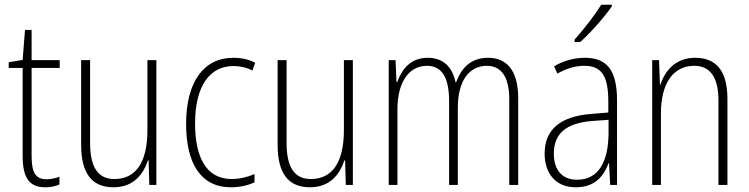

<svg xmlns="http://www.w3.org/2000/svg" viewBox="-20 -784 3176 814"><path d="M177 -24C128 -24 114 -57 114 -124V-496H233V-529H114V-657H86L76 -530L17 -520V-496H76V-124C76 -36 100 10 171 10C197 10 216 5 232 -2V-35C218 -29 198 -24 177 -24Z M643 -529H605V-233C605 -91 553 -25 465 -25C398 -25 362 -71 362 -178V-529H324V-170C324 -51 368 10 461 10C547 10 588 -46 607 -104H610L613 0H643Z M959 10C995 10 1032 2 1059 -11V-46C1029 -33 995 -25 962 -25C853 -25 807 -120 807 -260C807 -418 868 -504 970 -504C997 -504 1025 -498 1050 -485L1062 -518C1035 -532 1005 -539 969 -539C844 -539 769 -437 769 -259C769 -93 830 10 959 10Z M1476 -529H1438V-233C1438 -91 1386 -25 1298 -25C1231 -25 1195 -71 1195 -178V-529H1157V-170C1157 -51 1201 10 1294 10C1380 10 1421 -46 1440 -104H1443L1446 0H1476Z M2049 -539C1977 -539 1937 -497 1914 -436H1911C1899 -495 1863 -539 1794 -539C1716 -539 1682 -485 1664 -436H1661L1657 -529H1628V0H1665V-323C1665 -426 1708 -505 1790 -505C1845 -505 1884 -468 1884 -355V0H1921V-328C1921 -441 1969 -505 2044 -505C2100 -505 2139 -465 2139 -364V0H2177V-367C2177 -486 2128 -539 2049 -539Z M2574 -757V-764H2529C2499 -716 2459 -665 2416 -616V-606H2440C2483 -644 2542 -711 2574 -757ZM2459 -539C2414 -539 2368 -526 2329 -503L2343 -472C2385 -496 2423 -505 2457 -505C2528 -505 2559 -466 2559 -353V-307L2486 -301C2360 -291 2289 -238 2289 -133C2289 -54 2331 10 2421 10C2503 10 2540 -38 2560 -92H2562L2567 0H2596V-357C2596 -486 2554 -539 2459 -539ZM2489 -271 2560 -276V-218C2559 -101 2519 -22 2427 -22C2364 -22 2328 -62 2328 -133C2328 -219 2382 -262 2489 -271Z M2927 -539C2844 -539 2799 -484 2780 -425H2778L2774 -529H2745V0H2782V-302C2782 -439 2840 -505 2923 -505C2988 -505 3026 -461 3026 -356V0H3064V-365C3064 -485 3015 -539 2927 -539Z"/></svg>

Font: Noto Sans Myanmar UI Condensed ExtraLight
Style: Regular
Weight: 200
Width: 3
Designer: Monotype Design Team
Foundry: Monotype Imaging Inc.
Version: Version 2.103